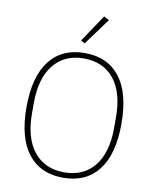

<svg xmlns="http://www.w3.org/2000/svg" viewBox="-104 -1060 928 1151"><g transform="rotate(10 360.0 -484.5)"><path d="M467 -965 348 -803 324 -816 435 -982ZM71 -366Q71 -552 146 -649Q221 -746 360 -746Q499 -746 574 -649.5Q649 -553 649 -366Q649 -180 574 -83.5Q499 13 360 13Q221 13 146 -83.5Q71 -180 71 -366ZM610 -336V-397Q610 -550 544 -631.5Q478 -713 360 -713Q243 -713 176.5 -631Q110 -549 110 -397V-336Q110 -184 176.5 -102Q243 -20 360 -20Q478 -20 544 -101.5Q610 -183 610 -336Z"/></g></svg>

Font: IBM Plex Sans JP ExtraLight
Style: Regular
Weight: 200
Designer: Mike Abbink; Paul van der Laan; Pieter van Rosmalen; Wujin Sim; Yejin Wi; Jinhee Kim; Boomi Park; Yona Kim; Kichan Ma
Foundry: Sandoll Inc.
Version: Version 1.001